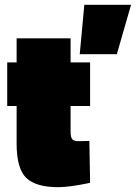

<svg xmlns="http://www.w3.org/2000/svg" viewBox="-20 -764 564 797"><path d="M311 -539 330 -744H524L465 -539ZM273 -324V-220Q273 -195 279.5 -186.5Q286 -178 306 -178L351 -179L354 -5Q268 13 222 13Q129 13 89 -25.5Q49 -64 49 -168V-324H10V-505H49V-605H273V-505H354V-324Z"/></svg>

Font: Titillium Web Black
Style: Regular
Weight: 900
Version: Version 1.002;PS 35.000;hotconv 1.0.70;makeotf.lib2.5.55311